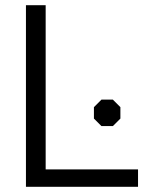

<svg xmlns="http://www.w3.org/2000/svg" viewBox="-20 -720 587 740"><path d="M80 -700H156V-67H512V0H80ZM342 -263V-307L371 -336H415L444 -307V-263L415 -234H371Z"/></svg>

Font: Chakra Petch
Style: Regular
Weight: 400
Designer: Katatrad Aksorn Co.,Ltd.
Foundry: Cadson Demak Co.,Ltd.
Version: Version 1.000; ttfautohint (v1.6)